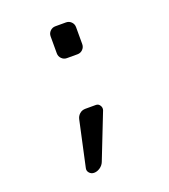

<svg xmlns="http://www.w3.org/2000/svg" viewBox="-125 -631 750 852"><g transform="rotate(-20 250.0 -205.0)"><path d="M173.8 129.9Q160.2 129.9 151.4 119.6Q142.6 109.4 146.5 95.7L192.4 -115.2Q195.3 -129.9 206.5 -140.1Q217.8 -150.4 234.4 -150.4H284.2Q295.9 -150.4 302.7 -139.6Q309.6 -128.9 305.7 -117.2L221.7 96.7Q215.8 111.3 202.1 120.6Q188.5 129.9 173.8 129.9ZM234.4 -540H284.2Q298.8 -540 309.1 -529.8Q319.3 -519.5 319.3 -504.9V-424.8Q319.3 -410.2 309.1 -399.9Q298.8 -389.6 284.2 -389.6H234.4Q219.7 -389.6 209.5 -399.9Q199.2 -410.2 199.2 -424.8V-504.9Q199.2 -519.5 209.5 -529.8Q219.7 -540 234.4 -540Z"/></g></svg>

Font: Rounded-L Mgen+ 2m regular
Style: Regular
Weight: 400
Designer: [Source Han Sans]
Ryoko NISHIZUKA  (kana & ideographs); Paul D. Hunt (Latin, Greek & Cyrillic); Wenlong ZHANG  (bopomofo
Version: Version 1.059.20150602